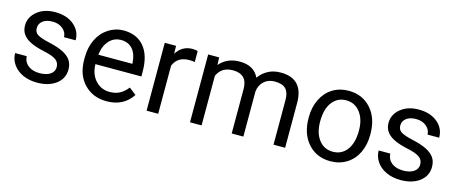

<svg xmlns="http://www.w3.org/2000/svg" viewBox="-38 -986 3423 1444"><g transform="rotate(15 1673.0 -264.0)"><path d="M376 -140.1Q376 -176.8 348.4 -197Q320.8 -217.3 252.2 -231.9Q183.6 -246.6 143.3 -267.1Q103 -287.6 83.7 -315.9Q64.5 -344.2 64.5 -383.3Q64.5 -448.2 119.4 -493.2Q174.3 -538.1 259.8 -538.1Q349.6 -538.1 405.5 -491.7Q461.4 -445.3 461.4 -373H370.6Q370.6 -410.2 339.1 -437Q307.6 -463.9 259.8 -463.9Q210.4 -463.9 182.6 -442.4Q154.8 -420.9 154.8 -386.2Q154.8 -353.5 180.7 -336.9Q206.5 -320.3 274.2 -305.2Q341.8 -290 383.8 -269Q425.8 -248 446 -218.5Q466.3 -189 466.3 -146.5Q466.3 -75.7 409.7 -33Q353 9.8 262.7 9.8Q199.2 9.8 150.4 -12.7Q101.6 -35.2 74 -75.4Q46.4 -115.7 46.4 -162.6H136.7Q139.2 -117.2 173.1 -90.6Q207 -64 262.7 -64Q314 -64 345 -84.7Q376 -105.5 376 -140.1Z M803.2 9.8Q695.8 9.8 628.4 -60.8Q561 -131.3 561 -249.5V-266.1Q561 -344.7 591.1 -406.5Q621.1 -468.3 675 -503.2Q729 -538.1 792 -538.1Q895 -538.1 952.1 -470.2Q1009.3 -402.3 1009.3 -275.9V-238.3H651.4Q653.3 -160.2 697 -112.1Q740.7 -64 808.1 -64Q856 -64 889.2 -83.5Q922.4 -103 947.3 -135.3L1002.4 -92.3Q936 9.8 803.2 9.8ZM792 -463.9Q737.3 -463.9 700.2 -424.1Q663.1 -384.3 654.3 -312.5H918.9V-319.3Q915 -388.2 881.8 -426Q848.6 -463.9 792 -463.9Z M1369.1 -447.3Q1348.6 -450.7 1324.7 -450.7Q1235.8 -450.7 1204.1 -375V0H1113.8V-528.3H1201.7L1203.1 -467.3Q1247.6 -538.1 1329.1 -538.1Q1355.5 -538.1 1369.1 -531.2Z M1537.1 -528.3 1539.6 -469.7Q1597.7 -538.1 1696.3 -538.1Q1807.1 -538.1 1847.2 -453.1Q1873.5 -491.2 1915.8 -514.6Q1958 -538.1 2015.6 -538.1Q2189.5 -538.1 2192.4 -354V0H2102.1V-348.6Q2102.1 -405.3 2076.2 -433.3Q2050.3 -461.4 1989.3 -461.4Q1939 -461.4 1905.8 -431.4Q1872.6 -401.4 1867.2 -350.6V0H1776.4V-346.2Q1776.4 -461.4 1663.6 -461.4Q1574.7 -461.4 1542 -385.7V0H1451.7V-528.3Z M2304.7 -269Q2304.7 -346.7 2335.2 -408.7Q2365.7 -470.7 2420.2 -504.4Q2474.6 -538.1 2544.4 -538.1Q2652.3 -538.1 2719 -463.4Q2785.6 -388.7 2785.6 -264.6V-258.3Q2785.6 -181.2 2756.1 -119.9Q2726.6 -58.6 2671.6 -24.4Q2616.7 9.8 2545.4 9.8Q2438 9.8 2371.3 -64.9Q2304.7 -139.6 2304.7 -262.7ZM2395.5 -258.3Q2395.5 -170.4 2436.3 -117.2Q2477.1 -64 2545.4 -64Q2614.3 -64 2654.8 -117.9Q2695.3 -171.9 2695.3 -269Q2695.3 -356 2654.1 -409.9Q2612.8 -463.9 2544.4 -463.9Q2477.5 -463.9 2436.5 -410.6Q2395.5 -357.4 2395.5 -258.3Z M3206.5 -140.1Q3206.5 -176.8 3179 -197Q3151.4 -217.3 3082.8 -231.9Q3014.2 -246.6 2973.9 -267.1Q2933.6 -287.6 2914.3 -315.9Q2895 -344.2 2895 -383.3Q2895 -448.2 2950 -493.2Q3004.9 -538.1 3090.3 -538.1Q3180.2 -538.1 3236.1 -491.7Q3292 -445.3 3292 -373H3201.2Q3201.2 -410.2 3169.7 -437Q3138.2 -463.9 3090.3 -463.9Q3041 -463.9 3013.2 -442.4Q2985.4 -420.9 2985.4 -386.2Q2985.4 -353.5 3011.2 -336.9Q3037.1 -320.3 3104.7 -305.2Q3172.4 -290 3214.4 -269Q3256.3 -248 3276.6 -218.5Q3296.9 -189 3296.9 -146.5Q3296.9 -75.7 3240.2 -33Q3183.6 9.8 3093.3 9.8Q3029.8 9.8 2981 -12.7Q2932.1 -35.2 2904.5 -75.4Q2877 -115.7 2877 -162.6H2967.3Q2969.7 -117.2 3003.7 -90.6Q3037.6 -64 3093.3 -64Q3144.5 -64 3175.5 -84.7Q3206.5 -105.5 3206.5 -140.1Z"/></g></svg>

Font: Roboto
Style: Regular
Weight: 400
Designer: Google
Version: Version 2.001047; 2015